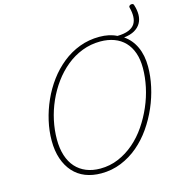

<svg xmlns="http://www.w3.org/2000/svg" viewBox="-164 -1338 1396 1499"><g transform="rotate(-15 534.5 -588.5)"><path d="M469 19Q398 19 341 -3.5Q284 -26 243.5 -71Q203 -116 181 -180.5Q159 -245 159 -327Q159 -406 177.5 -487Q196 -568 230.5 -645Q265 -722 314.5 -789Q364 -856 427.5 -907Q491 -958 566.5 -986.5Q642 -1015 728 -1015Q768 -1015 803 -1007.5Q838 -1000 867 -985Q923 -986 958 -1000.5Q993 -1015 1008.5 -1039.5Q1024 -1064 1025.5 -1098Q1027 -1132 1016 -1173Q1013 -1181 1018 -1187Q1023 -1193 1030.5 -1195Q1038 -1197 1045.5 -1195Q1053 -1193 1055 -1184Q1069 -1141 1068.5 -1103Q1068 -1065 1051 -1035Q1034 -1005 1000.5 -985.5Q967 -966 914 -960Q973 -920 1004.5 -852Q1036 -784 1036 -692Q1036 -615 1018 -532.5Q1000 -450 965.5 -370.5Q931 -291 882 -220.5Q833 -150 770 -96.5Q707 -43 631 -12Q555 19 469 19ZM471 -19Q549 -19 618.5 -48.5Q688 -78 746.5 -128.5Q805 -179 850.5 -246Q896 -313 928.5 -388Q961 -463 977.5 -541Q994 -619 994 -692Q994 -762 975.5 -815Q957 -868 922 -904.5Q887 -941 837 -959.5Q787 -978 726 -978Q648 -978 578 -951Q508 -924 449.5 -876Q391 -828 345 -765Q299 -702 266.5 -629Q234 -556 217.5 -479Q201 -402 201 -327Q201 -253 219.5 -195.5Q238 -138 273 -99Q308 -60 358 -39.5Q408 -19 471 -19Z"/></g></svg>

Font: Playwrite BE VLG Thin
Style: Regular
Weight: 250
Designer: Veronika Burian, José Scaglione
Foundry: TypeTogether
Version: Version 1.002